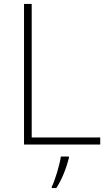

<svg xmlns="http://www.w3.org/2000/svg" viewBox="-20 -734 550 975"><path d="M102 0H489V-36H141V-714H102ZM330 68V61H289C283 104 259 183 243 214V221H266C296 175 318 116 330 68Z"/></svg>

Font: Noto Sans Thai Looped ExtraLight
Style: Regular
Weight: 200
Designer: Sasikarn Vongin, Ben Mitchell
Foundry: The Fontpad Ltd
Version: Version 1.001